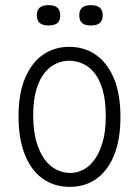

<svg xmlns="http://www.w3.org/2000/svg" viewBox="-20 -714 540 746"><path d="M251 12Q190 12 145 -20.5Q100 -53 76 -114.5Q52 -176 52 -262Q52 -352 78 -412Q104 -472 148 -502Q192 -532 249 -532Q308 -532 352.5 -501Q397 -470 422.5 -409.5Q448 -349 448 -259Q448 -172 423.5 -111.5Q399 -51 355 -19.5Q311 12 251 12ZM253 -42Q279 -42 303.5 -54.5Q328 -67 347.5 -94Q367 -121 379 -162.5Q391 -204 391 -262Q391 -323 379 -364.5Q367 -406 346.5 -431Q326 -456 300.5 -467Q275 -478 249 -478Q224 -478 199.5 -467.5Q175 -457 154.5 -432.5Q134 -408 121.5 -367Q109 -326 109 -265Q109 -207 121 -165Q133 -123 153 -95.5Q173 -68 199 -55Q225 -42 253 -42ZM333 -615Q310 -615 299 -624.5Q288 -634 288 -654Q288 -675 299.5 -684.5Q311 -694 333 -694Q356 -694 367.5 -684.5Q379 -675 379 -654Q379 -634 367.5 -624.5Q356 -615 333 -615ZM169 -615Q146 -615 134.5 -624.5Q123 -634 123 -655Q123 -675 134.5 -684.5Q146 -694 168 -694Q191 -694 202.5 -684.5Q214 -675 214 -654Q214 -634 203 -624.5Q192 -615 169 -615Z"/></svg>

Font: Bricolage Grotesque SemiCondensed ExtraLight
Style: Regular
Weight: 250
Width: 4
Designer: Mathieu Triay
Foundry: Atelier Triay
Version: Version 1.000;gftools[0.9.30]